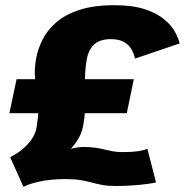

<svg xmlns="http://www.w3.org/2000/svg" viewBox="-20 -702 708 736"><path d="M70 14.5Q87 4 130.2 -5.8Q173.5 -15.5 230.5 -15.5Q266.5 -15.5 289.8 -11.5Q313 -7.5 332 -2.2Q351 3 372 7Q393 11 424 11Q462.5 11 495.8 8.2Q529 5.5 551.2 2.2Q573.5 -1 578 -3L545 -131.5Q528.5 -125 507.2 -122Q486 -119 449.5 -119Q429 -119 412.5 -122Q396 -125 380 -129Q364 -133 345.2 -135.8Q326.5 -138.5 301.5 -138.5Q279 -138.5 255.2 -132.5Q231.5 -126.5 209.2 -117.8Q187 -109 169.2 -99.2Q151.5 -89.5 142 -82.5L166 -66.5Q188 -76 216.8 -98.5Q245.5 -121 269 -152.8Q292.5 -184.5 299 -221Q304.5 -252.5 306.2 -279.2Q308 -306 307.5 -329.5Q307 -353 306.2 -375.8Q305.5 -398.5 306.5 -421.8Q307.5 -445 312 -471.5Q316.5 -498 327.8 -516Q339 -534 358 -543Q377 -552 404 -552Q435.5 -552 454.5 -541.5Q473.5 -531 483.5 -513.8Q493.5 -496.5 497.5 -477.5L668.5 -535.5Q664.5 -554.5 651.2 -579.2Q638 -604 610 -627.5Q582 -651 535.5 -666.5Q489 -682 418 -682Q339 -682 284.2 -664Q229.5 -646 195.2 -616Q161 -586 143 -550Q125 -514 118.5 -478Q113 -446 113.5 -421.2Q114 -396.5 117.2 -374.8Q120.5 -353 123.8 -330Q127 -307 126.8 -279.2Q126.5 -251.5 120.5 -215Q116 -189.5 102 -169.2Q88 -149 71 -134.2Q54 -119.5 39.5 -111Q25 -102.5 19 -99.5ZM16 -268H466L493 -398.5H43.5Z"/></svg>

Font: Anybody UltraCondensed Thin ExtraBold
Style: Italic
Weight: 800
Italic angle: -10°
Version: Version 1.111